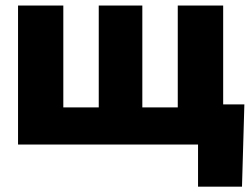

<svg xmlns="http://www.w3.org/2000/svg" viewBox="-20 -536 926 712"><path d="M46.9 -515.6H214.8V-137.7H346.2V-515.6H507.8V-137.7H639.2V-515.6H807.6V0H46.9ZM714.4 156.2V0H669.9V-148.9H886.2L877.4 156.2Z"/></svg>

Font: Inter Display ExtraBold
Style: Regular
Weight: 800
Designer: Rasmus Andersson
Foundry: rsms
Version: Version 4.000;git-a52131595